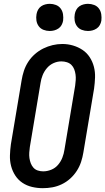

<svg xmlns="http://www.w3.org/2000/svg" viewBox="-20 -976 551 1004"><path d="M204 8Q175 8 147.5 1.5Q120 -5 97.5 -20Q75 -35 60 -58Q45 -81 38 -108Q31 -135 32 -164Q33 -193 37 -222L93 -556Q97 -581 105 -605.5Q113 -630 127.5 -652.5Q142 -675 162.5 -693Q183 -711 206.5 -722.5Q230 -734 255 -740Q280 -746 306 -746Q335 -746 362 -738Q389 -730 411.5 -715Q434 -700 449 -677Q464 -654 471 -627Q478 -600 477 -571Q476 -542 472 -513L416 -179Q412 -154 404 -129.5Q396 -105 381.5 -82.5Q367 -60 347 -42Q327 -24 303 -12.5Q279 -1 254 3.5Q229 8 204 8ZM206 -80Q227 -80 248 -88.5Q269 -97 283.5 -114Q298 -131 306 -151.5Q314 -172 317 -193L373 -528Q375 -543 376 -557.5Q377 -572 375 -586.5Q373 -601 368 -614Q363 -627 353.5 -636.5Q344 -646 330 -650.5Q316 -655 301 -655Q280 -655 260 -646Q240 -637 225.5 -620Q211 -603 203 -583Q195 -563 192 -542L136 -207Q134 -193 133 -178Q132 -163 134 -149Q136 -135 141 -122Q146 -109 155 -99Q164 -89 177.5 -84.5Q191 -80 206 -80ZM440 -814Q423 -814 407.5 -820Q392 -826 382.5 -839Q373 -852 370.5 -868.5Q368 -885 371 -902Q373 -914 379 -925Q385 -936 395 -943Q405 -950 417 -953Q429 -956 440 -956Q457 -956 472.5 -950Q488 -944 497.5 -931Q507 -918 509.5 -901.5Q512 -885 510 -868Q508 -856 502 -845Q496 -834 485.5 -827Q475 -820 463.5 -817Q452 -814 440 -814ZM240 -814Q223 -814 207.5 -820Q192 -826 182.5 -839Q173 -852 170.5 -868.5Q168 -885 171 -902Q173 -914 179 -925Q185 -936 195 -943Q205 -950 217 -953Q229 -956 240 -956Q257 -956 272.5 -950Q288 -944 297.5 -931Q307 -918 309.5 -901.5Q312 -885 310 -868Q308 -856 302 -845Q296 -834 285.5 -827Q275 -820 263.5 -817Q252 -814 240 -814Z"/></svg>

Font: Iosevka Slab Semibold Oblique
Style: Regular
Weight: 600
Italic angle: -9°
Monospace: yes
Designer: Belleve Invis
Foundry: Belleve Invis
Version: Version 11.1.1; ttfautohint (v1.8.3)